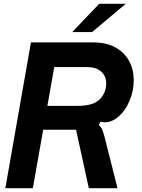

<svg xmlns="http://www.w3.org/2000/svg" viewBox="-20 -985 741 1005"><path d="M8 0 142 -763H468Q538 -763 585.5 -736Q633 -709 656.5 -664.5Q680 -620 680 -566Q680 -510 658.5 -458.5Q637 -407 602 -376Q567 -345 529 -345Q518 -345 506 -348L497 -331Q509 -320 514.5 -307.5Q520 -295 523.5 -281.5Q527 -268 529 -262L595 0H445L378 -306H206L152 0ZM389 -431Q469 -431 502.5 -465.5Q536 -500 536 -549Q536 -586 510 -610Q484 -634 434 -634H264L228 -431ZM462 -817H358L499 -965H638Z"/></svg>

Font: Open Sauce Sans
Style: Bold Italic
Weight: 700
Italic angle: -10°
Designer: Alfredo Marco Pradil
Foundry: Creative Sauce Fz LLC
Version: Version 1.477